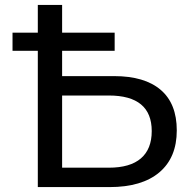

<svg xmlns="http://www.w3.org/2000/svg" viewBox="-20 -762 779 782"><path d="M134 0V-555H31V-629H134V-742H233V-629H447V-555H233V-452H445Q569 -452 634.5 -396Q700 -340 700 -231Q700 -120 629 -60Q558 0 426 0ZM233 -79H423Q510 -79 554 -117Q598 -155 598 -228Q598 -373 423 -373H233Z"/></svg>

Font: Montserrat Z Med
Style: Regular
Weight: 500
Designer: Julieta Ulanovsky
Foundry: Julieta Ulanovsky
Version: Version 8.000